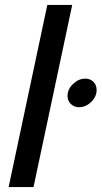

<svg xmlns="http://www.w3.org/2000/svg" viewBox="-20 -759 412 779"><path d="M172 -739H273L116 0H15ZM254 -370Q254 -397 276.5 -418.5Q299 -440 326 -440Q346 -440 359 -427Q372 -414 372 -394Q372 -367 350 -345.5Q328 -324 301 -324Q281 -324 267.5 -337Q254 -350 254 -370Z"/></svg>

Font: Prompt
Style: Italic
Weight: 400
Italic angle: -12°
Designer: Katatrad Team
Foundry: CadsonDemak
Version: Version 1.001